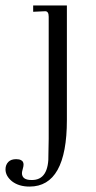

<svg xmlns="http://www.w3.org/2000/svg" viewBox="-85 -438 351 701"><path d="M159.2 0Q159.2 243.2 22.9 243.2Q-16.1 243.2 -41 224.1Q-64.9 204.6 -64.9 180.2Q-64.9 163.6 -54.2 152.8Q-44.4 143.1 -25.9 143.1Q-14.2 143.1 -7.8 147Q1 151.4 1 163.1Q1 168.9 -2 179.2Q-4.9 189.5 -4.9 193.8Q-4.9 219.2 29.8 219.2Q94.7 220.7 91.8 123Q92.8 98.1 92.8 68.8V-377Q92.8 -397 80.1 -397L36.1 -395V-418H159.2Z"/></svg>

Font: Unna Light
Style: Regular
Weight: 300
Designer: Jorge de Buen Unna
Foundry: Omnibus-Type
Version: Version 2.007;PS 002.007;hotconv 1.0.88;makeotf.lib2.5.64775